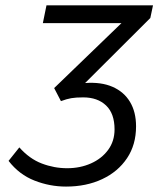

<svg xmlns="http://www.w3.org/2000/svg" viewBox="-20 -676 584 708"><path d="M223.5 12Q163.6 12 107.2 -10.1Q50.7 -32.2 11.6 -82.8L51.3 -132.5Q88.6 -90.4 134.1 -73.1Q179.6 -55.7 227.7 -55.7Q275.6 -55.7 315.3 -73.4Q355 -91 378.7 -123.2Q402.4 -155.4 402.4 -198.8Q402.4 -257.3 371.1 -287.1Q339.8 -316.9 286.8 -316.9Q259.1 -316.9 242.4 -313.9Q225.7 -311 204.7 -303.1L179.7 -351.2L427.8 -590.6H138L151.4 -656.3H544.2L534.3 -609.6L293.8 -369.8Q352.9 -374.2 394.9 -355.9Q437 -337.5 459.3 -300.4Q481.7 -263.3 481.7 -210Q481.7 -142.2 448.4 -92.6Q415.2 -42.9 356.9 -15.5Q298.6 12 223.5 12Z"/></svg>

Font: Source Sans 3 VF
Style: Italic
Weight: 200
Italic angle: -11°
Designer: Paul D. Hunt
Foundry: Adobe Systems Incorporated
Version: Version 3.042;hotconv 1.0.118;makeotfexe 2.5.65603